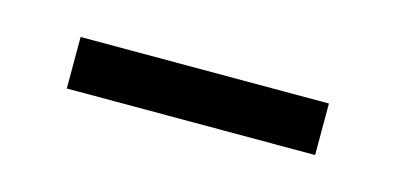

<svg xmlns="http://www.w3.org/2000/svg" viewBox="-25 -406 372 180"><g transform="rotate(15 160.5 -316.0)"><path d="M40 -291H281V-341H40Z"/></g></svg>

Font: Noto Sans Sinhala UI Light
Style: Regular
Weight: 300
Designer: Jelle Bosma - Monotype Design Team
Foundry: Monotype Imaging Inc.
Version: Version 2.006